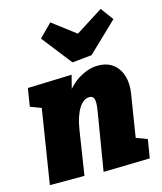

<svg xmlns="http://www.w3.org/2000/svg" viewBox="-124 -937 875 1034"><g transform="rotate(-15 313.5 -420.0)"><path d="M324 6 377 -315Q381 -337 382 -357Q383 -377 377.5 -390Q372 -403 353 -403Q338 -403 323 -393Q308 -383 295.5 -363.5Q283 -344 273 -314.5Q263 -285 257 -246L219 0H26L106 -504L175 -381L31 -436L47 -536L293 -544L256 -399L194 -288Q209 -379 249.5 -438Q290 -497 341.5 -526Q393 -555 441 -555Q493 -555 526 -529.5Q559 -504 572 -460.5Q585 -417 576 -362L534 -99L450 -160L600 -103L583 0ZM536 -846 588 -775 424 -618 315 -607 184 -775 255 -846 446 -701 311 -703Z"/></g></svg>

Font: Bitter Thin Black
Style: Italic
Weight: 900
Italic angle: -9°
Version: Version 3.020